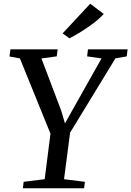

<svg xmlns="http://www.w3.org/2000/svg" viewBox="-20 -1007 702 1027"><path d="M102.5 0 106.5 -34.5 219 -48.5 250 -292 86.5 -694.5 30.5 -705 36 -743H288.5L283.5 -705.5L201.5 -694.5L307.5 -415L327.5 -347L364.5 -413L523 -694.5L446 -705.5L450.5 -743H662.5L658 -705.5L597.5 -695L355 -297.5L322.5 -48.5L434 -34.5L430 0ZM351.5 -802 315 -828.5 462.5 -987 535 -932.5Q512.5 -907.5 479.8 -882.8Q447 -858 413 -837Q379 -816 351.5 -802Z"/></svg>

Font: Merriweather 48pt
Style: Italic
Weight: 400
Italic angle: -7.8°
Version: Version 2.101